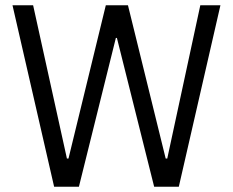

<svg xmlns="http://www.w3.org/2000/svg" viewBox="-20 -708 883 728"><path d="M185.2 0 27.4 -688H105.6L233.7 -107H239.7L381.2 -688H465.2L608.2 -107H614.2L739.5 -688H815.8L658 0H564.5L423.3 -564.1H419.3L279.2 0Z"/></svg>

Font: Saira Thin SemiCondensed
Style: Regular
Weight: 100
Width: 4
Version: Version 1.101